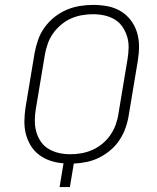

<svg xmlns="http://www.w3.org/2000/svg" viewBox="-20 -763 640 783"><path d="M223 0 239 -97Q211 -99 185.5 -107.5Q160 -116 139.5 -131.5Q119 -147 105.5 -169Q92 -191 85.5 -216.5Q79 -242 79.5 -269.5Q80 -297 84 -324L121 -546Q126 -573 135 -599.5Q144 -626 161 -650Q178 -674 201 -692.5Q224 -711 250.5 -722.5Q277 -734 305 -738.5Q333 -743 360 -743Q390 -743 419 -737.5Q448 -732 472 -717.5Q496 -703 513 -681Q530 -659 538.5 -631.5Q547 -604 547 -574.5Q547 -545 542 -515L505 -293Q501 -267 492 -241.5Q483 -216 468 -193Q453 -170 431.5 -151.5Q410 -133 385 -120.5Q360 -108 333.5 -102.5Q307 -97 281 -96L265 0ZM267 -134Q289 -134 312 -138Q335 -142 356.5 -151.5Q378 -161 397.5 -177Q417 -193 430.5 -213Q444 -233 452 -255Q460 -277 463 -299L500 -521Q504 -545 504.5 -568.5Q505 -592 498.5 -613.5Q492 -635 479.5 -653.5Q467 -672 448 -683.5Q429 -695 406 -700Q383 -705 359 -705Q337 -705 314 -701Q291 -697 269.5 -687.5Q248 -678 229 -662Q210 -646 196 -626Q182 -606 174.5 -584Q167 -562 163 -540L126 -318Q122 -294 122 -270.5Q122 -247 128 -225.5Q134 -204 146.5 -185.5Q159 -167 178.5 -155.5Q198 -144 220.5 -139Q243 -134 267 -134Z"/></svg>

Font: Iosevka Aile XLt Obl
Style: Regular
Weight: 200
Italic angle: -9°
Designer: Belleve Invis
Foundry: Belleve Invis
Version: Version 31.1.0; ttfautohint (v1.8.4)